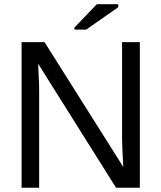

<svg xmlns="http://www.w3.org/2000/svg" viewBox="-20 -887 762 907"><path d="M165 -457V0H82V-688H190.4L562.5 -98.1Q556.6 -194.3 556.6 -236.8V-688H640.6V0H528.3L160.2 -585.9Q161.1 -553.7 163.1 -521.5Q165 -489.3 165 -457ZM538.6 -853 387.2 -747.1H331.5V-756.8L437.5 -867.2H538.6Z"/></svg>

Font: Arimo Nerd Font
Style: Regular
Weight: 400
Designer: Steve Matteson
Foundry: Monotype Imaging Inc.
Version: Version 1.33;Nerd Fonts 3.2.1